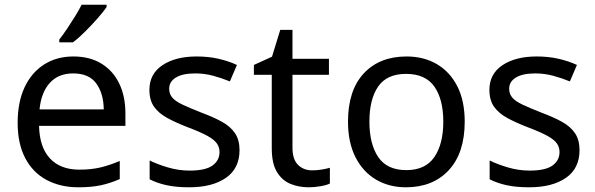

<svg xmlns="http://www.w3.org/2000/svg" viewBox="-20 -786 2528 816"><path d="M292 -546Q361 -546 410.5 -516Q460 -486 486.5 -431.5Q513 -377 513 -304V-251H146Q148 -160 192.5 -112.5Q237 -65 317 -65Q368 -65 407.5 -74.5Q447 -84 489 -102V-25Q448 -7 408 1.5Q368 10 313 10Q237 10 178.5 -21Q120 -52 87.5 -113.5Q55 -175 55 -264Q55 -352 84.5 -415Q114 -478 167.5 -512Q221 -546 292 -546ZM291 -474Q228 -474 191.5 -433.5Q155 -393 148 -321H421Q420 -389 389 -431.5Q358 -474 291 -474ZM433 -756Q421 -738 396 -709.5Q371 -681 342.5 -652.5Q314 -624 290 -606H232V-618Q247 -637 264.5 -663Q282 -689 299 -716.5Q316 -744 327 -766H433Z M998 -148Q998 -70 940 -30Q882 10 784 10Q728 10 687.5 1Q647 -8 616 -24V-104Q648 -88 693.5 -74.5Q739 -61 786 -61Q853 -61 883 -82.5Q913 -104 913 -140Q913 -160 902 -176Q891 -192 862.5 -208Q834 -224 781 -244Q729 -264 692 -284Q655 -304 635 -332Q615 -360 615 -404Q615 -472 670.5 -509Q726 -546 816 -546Q865 -546 907.5 -536.5Q950 -527 987 -510L957 -440Q923 -454 886 -464Q849 -474 810 -474Q756 -474 727.5 -456.5Q699 -439 699 -409Q699 -387 712 -371.5Q725 -356 755.5 -341.5Q786 -327 837 -307Q888 -288 924 -268Q960 -248 979 -219.5Q998 -191 998 -148Z M1307 -62Q1327 -62 1348 -65.5Q1369 -69 1382 -73V-6Q1368 1 1342 5.5Q1316 10 1292 10Q1250 10 1214.5 -4.5Q1179 -19 1157 -55Q1135 -91 1135 -156V-468H1059V-510L1136 -545L1171 -659H1223V-536H1378V-468H1223V-158Q1223 -109 1246.5 -85.5Q1270 -62 1307 -62Z M1955 -269Q1955 -136 1887.5 -63Q1820 10 1705 10Q1634 10 1578.5 -22.5Q1523 -55 1491 -117.5Q1459 -180 1459 -269Q1459 -402 1526 -474Q1593 -546 1708 -546Q1781 -546 1836.5 -513.5Q1892 -481 1923.5 -419.5Q1955 -358 1955 -269ZM1550 -269Q1550 -174 1587.5 -118.5Q1625 -63 1707 -63Q1788 -63 1826 -118.5Q1864 -174 1864 -269Q1864 -364 1826 -418Q1788 -472 1706 -472Q1624 -472 1587 -418Q1550 -364 1550 -269Z M2443 -148Q2443 -70 2385 -30Q2327 10 2229 10Q2173 10 2132.5 1Q2092 -8 2061 -24V-104Q2093 -88 2138.5 -74.5Q2184 -61 2231 -61Q2298 -61 2328 -82.5Q2358 -104 2358 -140Q2358 -160 2347 -176Q2336 -192 2307.5 -208Q2279 -224 2226 -244Q2174 -264 2137 -284Q2100 -304 2080 -332Q2060 -360 2060 -404Q2060 -472 2115.5 -509Q2171 -546 2261 -546Q2310 -546 2352.5 -536.5Q2395 -527 2432 -510L2402 -440Q2368 -454 2331 -464Q2294 -474 2255 -474Q2201 -474 2172.5 -456.5Q2144 -439 2144 -409Q2144 -387 2157 -371.5Q2170 -356 2200.5 -341.5Q2231 -327 2282 -307Q2333 -288 2369 -268Q2405 -248 2424 -219.5Q2443 -191 2443 -148Z"/></svg>

Font: Noto Sans Warang Citi
Style: Regular
Weight: 400
Designer: Mangu Purty
Foundry: Mangu Purty
Version: Version 3.002; ttfautohint (v1.8.4.7-5d5b)